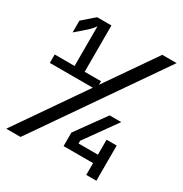

<svg xmlns="http://www.w3.org/2000/svg" viewBox="-170 -858 939 987"><g transform="rotate(30 300.0 -365.0)"><path d="M5 0 285 -405H30V-455H148V-691Q144 -684 135 -673.5Q126 -663 115 -653L53 -599V-669L123 -730H208V-455H305V-434L510 -730H595L90 0ZM480 0V-70H305V-150L431 -325H500L365 -136V-120H480V-209H540V0Z"/></g></svg>

Font: JetBrains Mono NL
Style: Regular
Weight: 400
Monospace: yes
Designer: Philipp Nurullin, Konstantin Bulenkov
Foundry: JetBrains
Version: Version 2.305; ttfautohint (v1.8.4.7-5d5b)